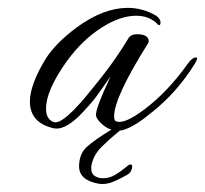

<svg xmlns="http://www.w3.org/2000/svg" viewBox="-20 -321 521 488"><path d="M280 11Q260 11 243.5 -2Q227 -15 224 -27Q221 -41 261 -127L238 -94Q223 -72 208 -55Q193 -38 180 -25Q142 11 116 5Q56 -9 56 -63Q56 -106 97 -173Q110 -193 130 -213Q150 -233 176 -252Q243 -301 305 -301Q343 -301 377 -281Q388 -273 388 -264Q388 -257 384 -257Q383 -257 382 -258Q361 -281 326 -281Q285 -281 237 -250Q189 -219 151 -167Q97 -92 97 -45Q97 -18 116 -11Q140 -1 218 -100Q250 -139 271.5 -170Q293 -201 306 -223Q312 -234 328 -234Q358 -234 358 -216Q358 -213 357 -212Q270 -74 270 -25Q270 -13 277 -12Q298 -6 347 -43Q406 -87 458 -160Q469 -175 478 -175Q481 -175 481 -173Q481 -168 472 -154Q451 -121 425.5 -92Q400 -63 369 -38Q325 -1 297 8Q290 11 280 11ZM231 146Q181 137 181 102Q181 70 201 52Q221 34 264 8Q275 1 282 -1.5Q289 -4 292 -4Q297 -4 295 -1Q295 3 281 14Q261 30 239.5 51Q218 72 213 97Q212 100 212 103Q212 106 212 108Q212 125 229 130Q232 132 242 132Q258 132 272.5 123.5Q287 115 306 99Q309 97 312 97Q316 97 316 102Q316 107 313 113.5Q310 120 302 124Q273 140 259 144Q245 148 231 146Z"/></svg>

Font: Ephesis
Style: Regular
Weight: 400
Designer: Robert E. Leuschke
Foundry: Robert E. Leuschke
Version: Version 1.010; ttfautohint (v1.8.3)